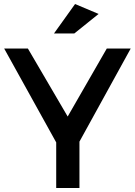

<svg xmlns="http://www.w3.org/2000/svg" viewBox="-20 -944 677 964"><path d="M1 -700.2H120.1L319.8 -358.9L516.1 -700.2H636.2L378.9 -232.9V0H262.2V-229ZM251 -775.9 356.9 -923.8 475.1 -874 353 -775.9Z"/></svg>

Font: Trueno
Style: Rg
Weight: 400
Designer: Julieta Ulanovsky
Foundry: Julieta Ulanovsky
Version: Version 3.001b